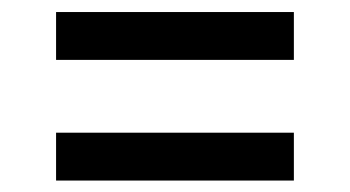

<svg xmlns="http://www.w3.org/2000/svg" viewBox="-20 -544 596 327"><path d="M75.5 -442V-523.5H480.5V-442ZM75.5 -236.5V-318H480.5V-236.5Z"/></svg>

Font: Encode Sans Semi Expanded Medium
Style: Regular
Weight: 500
Width: 6
Designer: Multiple Designers
Foundry: Impallari Type
Version: Version 3.000; ttfautohint (v1.8.3) -l 8 -r 50 -G 200 -x 14 